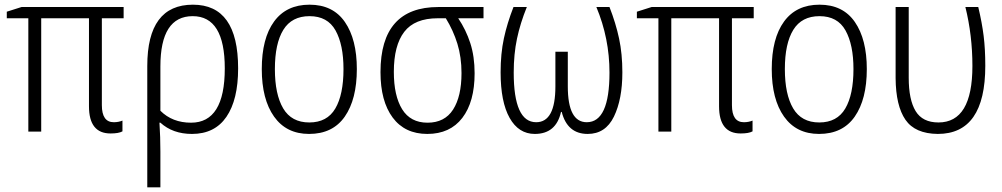

<svg xmlns="http://www.w3.org/2000/svg" viewBox="-20 -562 4281 820"><path d="M466 -40Q415 -40 415 -113V-484H508V-532H72L9 -512V-484H101V0H156V-484H360V-108Q360 8 452 8Q487 8 503 -1V-47Q486 -40 466 -40Z M803 -493Q940 -493 940 -270Q940 -38 796 -38Q716 -38 665 -89V-278Q665 -493 803 -493ZM997 -270Q997 -542 804 -542Q609 -542 609 -280V238H665V85Q665 54 664 23.5Q663 -7 661 -38H665Q718 10 800 10Q897 10 947 -63Q997 -136 997 -270Z M1504 -267Q1504 -394 1453 -468Q1402 -542 1302 -542Q1203 -542 1150.5 -470Q1098 -398 1098 -267Q1098 -138 1150.5 -64Q1203 10 1300 10Q1401 10 1452.5 -64Q1504 -138 1504 -267ZM1154 -267Q1154 -376 1190 -434.5Q1226 -493 1302 -493Q1379 -493 1413 -432Q1447 -371 1447 -267Q1447 -158 1412 -98.5Q1377 -39 1301 -39Q1225 -39 1189.5 -99Q1154 -159 1154 -267Z M2007 -249Q2007 -321 1988.5 -378Q1970 -435 1937 -484H2045V-532H1852Q1605 -532 1605 -254Q1605 -130 1657 -60Q1709 10 1805 10Q1902 10 1954.5 -58.5Q2007 -127 2007 -249ZM1662 -255Q1662 -368 1706.5 -426Q1751 -484 1850 -484H1884Q1916 -432 1933.5 -375Q1951 -318 1951 -250Q1951 -150 1915 -94Q1879 -38 1806 -38Q1733 -38 1697.5 -95.5Q1662 -153 1662 -255Z M2583 -532H2527Q2583 -398 2583 -252Q2583 -40 2486 -40Q2405 -40 2405 -193V-341H2352V-193Q2352 -40 2270 -40Q2174 -40 2174 -252Q2174 -331 2188 -397Q2202 -463 2230 -532H2173Q2146 -463 2132 -398Q2118 -333 2118 -253Q2118 -127 2156.5 -58.5Q2195 10 2264 10Q2355 10 2376 -84H2379Q2403 10 2490 10Q2566 10 2602 -64Q2638 -138 2638 -253Q2638 -332 2624 -397.5Q2610 -463 2583 -532Z M3157 -40Q3106 -40 3106 -113V-484H3199V-532H2763L2700 -512V-484H2792V0H2847V-484H3051V-108Q3051 8 3143 8Q3178 8 3194 -1V-47Q3177 -40 3157 -40Z M3682 -267Q3682 -394 3631 -468Q3580 -542 3480 -542Q3381 -542 3328.5 -470Q3276 -398 3276 -267Q3276 -138 3328.5 -64Q3381 10 3478 10Q3579 10 3630.5 -64Q3682 -138 3682 -267ZM3332 -267Q3332 -376 3368 -434.5Q3404 -493 3480 -493Q3557 -493 3591 -432Q3625 -371 3625 -267Q3625 -158 3590 -98.5Q3555 -39 3479 -39Q3403 -39 3367.5 -99Q3332 -159 3332 -267Z M3985 10Q4188 10 4188 -281Q4188 -352 4181 -408.5Q4174 -465 4158 -532H4103Q4133 -411 4133 -280Q4133 -39 3988 -39Q3920 -39 3890.5 -87.5Q3861 -136 3861 -230V-532H3805V-228Q3806 -110 3847 -50.5Q3888 9 3985 10Z"/></svg>

Font: Noto Sans UI SemiCondensed Light
Style: Regular
Weight: 300
Width: 4
Designer: Monotype Design Team
Foundry: Monotype Imaging Inc.
Version: Version 1.901